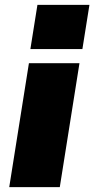

<svg xmlns="http://www.w3.org/2000/svg" viewBox="-20 -770 388 790"><path d="M18 0ZM105 -568 134 -750H348L319 -568ZM18 0 99 -510H307L226 0Z"/></svg>

Font: Winston Black
Style: Italic
Weight: 900
Italic angle: -9°
Designer: Original fonts by Vernon Adams / Changes by Cristiano Sobral
Foundry: VOriginal fonts by Vernon Adams / Changes by Cristiano Sobral
Version: Version 2.503;July 17, 2020;FontCreator 13.0.0.2655 64-bit